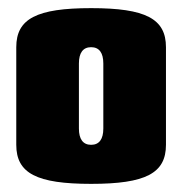

<svg xmlns="http://www.w3.org/2000/svg" viewBox="-20 -790 448 472"><path d="M204 -770C70 -770 20 -744 20 -674V-434C20 -364 70 -338 204 -338C338 -338 388 -364 388 -434V-674C388 -744 338 -770 204 -770ZM204 -674C224 -674 234 -660 234 -634V-474C234 -448 224 -434 204 -434C184 -434 174 -448 174 -474V-634C174 -660 184 -674 204 -674Z"/></svg>

Font: MikodacsPCS
Style: Regular
Weight: 900
Designer: gluk (gluksza@wp.pl)
Foundry: gluk (gluksza@wp.pl)
Version: Version 0.27